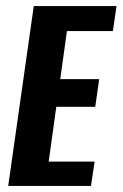

<svg xmlns="http://www.w3.org/2000/svg" viewBox="-20 -611 403 631"><path d="M7 0 91 -591H363L351 -509H200L178 -351H306L293 -260H165L140 -80H291L279 0Z"/></svg>

Font: Alumni Sans
Style: Bold Italic
Weight: 700
Italic angle: -8°
Designer: Robert E. Leuschke
Foundry: Robert E. Leuschke
Version: Version 1.016